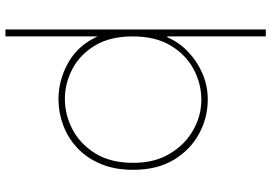

<svg xmlns="http://www.w3.org/2000/svg" viewBox="-162 -608 973 688"><g transform="rotate(90 324.0 -263.5)"><path d="M85 203V-730H110V-377H113Q131 -419 165 -451.5Q199 -484 243 -503Q287 -522 336 -522Q401 -522 458.5 -491Q516 -460 552 -400.5Q588 -341 588 -255Q588 -188 566.5 -137.5Q545 -87 508.5 -53.5Q472 -20 427 -3.5Q382 13 335 13Q267 13 205 -21.5Q143 -56 111 -125H110V203ZM334 -10Q391 -10 443.5 -37.5Q496 -65 529.5 -119.5Q563 -174 563 -255Q563 -332 530 -386.5Q497 -441 445.5 -470Q394 -499 337 -499Q280 -499 228 -471.5Q176 -444 143 -389.5Q110 -335 110 -253Q110 -172 142.5 -118Q175 -64 226.5 -37Q278 -10 334 -10Z"/></g></svg>

Font: MuseoModerno Thin Thin
Style: Regular
Weight: 250
Version: Version 1.003